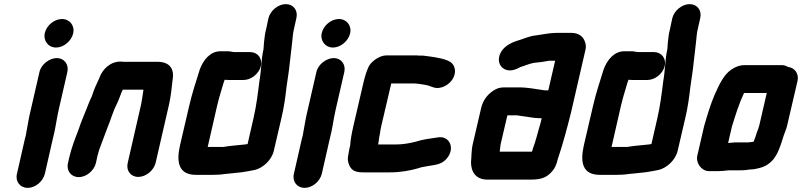

<svg xmlns="http://www.w3.org/2000/svg" viewBox="-20 -796 3881 929"><path d="M171 -448 129 -265C125 -248 121 -231 118 -214L109 -164C107 -149 104 -135 100 -122L62 45C53 82 77 113 114 113C151 113 188 82 197 45L235 -122C248 -169 253 -217 264 -265L306 -448C314 -484 291 -515 255 -515C219 -515 179 -484 171 -448ZM197 -637C188 -600 213 -566 251 -566C288 -566 325 -597 334 -634C343 -672 317 -704 280 -704C243 -704 206 -674 197 -637Z M444 -7 450 -34C451 -39 452 -46 456 -57C458 -66 461 -75 464 -82L475 -112C482 -131 493 -160 501 -181C516 -216 526 -256 544 -290C556 -313 563 -340 574 -362H674C673 -359 673 -350 672 -347C669 -330 667 -311 663 -292L598 -8C589 29 612 60 649 60C686 60 724 29 733 -8L798 -291C807 -332 811 -373 815 -409C825 -464 800 -497 742 -497H585C579 -497 573 -497 567 -498C517 -500 476 -464 460 -417C447 -390 434 -361 425 -332C424 -329 423 -326 421 -323C417 -315 413 -305 408 -293C392 -250 373 -210 359 -166C343 -125 326 -81 315 -34L309 -7C300 30 324 61 361 61C398 61 435 30 444 -7Z M1190 -544H1112C1099 -546 1086 -549 1073 -548H1047C996 -548 963 -504 947 -461C929 -403 910 -347 895 -282L851 -93C832 -10 845 50 928 50H1008C1028 50 1049 49 1067 46L1088 44C1101 43 1123 40 1135 39L1153 37C1174 33 1193 31 1214 26C1253 16 1295 -22 1305 -67L1342 -226C1354 -276 1361 -327 1366 -373C1371 -413 1379 -454 1382 -491L1386 -525C1389 -550 1391 -572 1394 -595C1396 -614 1397 -631 1401 -650L1414 -708C1423 -745 1400 -776 1363 -776C1326 -776 1288 -745 1279 -708L1267 -652C1264 -641 1262 -631 1261 -621C1258 -600 1256 -578 1255 -558C1243 -505 1245 -457 1235 -402C1228 -346 1221 -287 1207 -226L1178 -99L1165 -97C1130 -93 1095 -91 1060 -85H985L1030 -282C1037 -311 1043 -334 1051 -359L1061 -393C1063 -399 1065 -405 1067 -410H1068C1077 -409 1086 -409 1095 -409H1158C1195 -409 1233 -439 1242 -476C1251 -513 1227 -544 1190 -544Z M1511 -448 1469 -265C1465 -248 1461 -231 1458 -214L1449 -164C1447 -149 1444 -135 1440 -122L1402 45C1393 82 1417 113 1454 113C1491 113 1528 82 1537 45L1575 -122C1588 -169 1593 -217 1604 -265L1646 -448C1654 -484 1631 -515 1595 -515C1559 -515 1519 -484 1511 -448ZM1537 -637C1528 -600 1553 -566 1591 -566C1628 -566 1665 -597 1674 -634C1683 -672 1657 -704 1620 -704C1583 -704 1546 -674 1537 -637Z M1674 -90 1671 -79C1668 -66 1667 -53 1664 -40C1661 -24 1664 -8 1672 8C1684 31 1703 38 1739 38H1865C1917 38 1962 30 2004 18C2016 13 2033 11 2048 8C2087 1 2114 1 2139 -26C2185 -75 2157 -142 2097 -131C2062 -126 2023 -121 1990 -110C1961 -103 1931 -97 1896 -97H1809L1811 -104C1813 -119 1815 -136 1819 -154C1820 -163 1822 -174 1825 -187L1873 -392H1987C1990 -392 1994 -392 1999 -391L2015 -389C2031 -387 2054 -383 2066 -377L2075 -374C2113 -360 2155 -387 2171 -415C2194 -456 2176 -491 2150 -501L2141 -505C2109 -517 2066 -522 2026 -527H2007C2000 -528 1994 -528 1988 -528H1850C1819 -528 1784 -504 1769 -482C1757 -465 1746 -427 1739 -398L1690 -187C1682 -152 1676 -120 1674 -90Z M2559 -79C2558 -74 2556 -68 2554 -62H2398C2399 -71 2399 -77 2401 -87C2401 -92 2402 -96 2403 -101L2435 -238H2482L2500 -235C2531 -232 2561 -224 2593 -224H2601L2595 -199C2582 -157 2573 -115 2559 -79ZM2615 -359C2595 -362 2570 -366 2548 -369L2530 -371C2520 -372 2510 -373 2501 -373H2416C2399 -373 2383 -368 2368 -358C2339 -339 2317 -312 2308 -273L2268 -101C2260 -68 2262 -39 2259 -11C2259 35 2282 73 2338 73H2548C2589 73 2618 67 2643 42C2665 20 2672 3 2679 -27C2680 -31 2682 -36 2684 -42C2695 -76 2703 -101 2713 -138C2722 -172 2735 -217 2743 -252L2813 -556C2816 -569 2815 -582 2810 -595C2801 -620 2780 -637 2743 -637H2673C2640 -637 2606 -629 2575 -625C2540 -622 2510 -606 2480 -598C2449 -588 2415 -569 2401 -538C2382 -497 2403 -464 2433 -457C2455 -452 2475 -459 2495 -470L2496 -471C2518 -477 2540 -488 2564 -492C2588 -494 2612 -497 2636 -502H2666L2633 -359Z M3144 -544H3066C3053 -546 3040 -549 3027 -548H3001C2950 -548 2917 -504 2901 -461C2883 -403 2864 -347 2849 -282L2805 -93C2786 -10 2799 50 2882 50H2962C2982 50 3003 49 3021 46L3042 44C3055 43 3077 40 3089 39L3107 37C3128 33 3147 31 3168 26C3207 16 3249 -22 3259 -67L3296 -226C3308 -276 3315 -327 3320 -373C3325 -413 3333 -454 3336 -491L3340 -525C3343 -550 3345 -572 3348 -595C3350 -614 3351 -631 3355 -650L3368 -708C3377 -745 3354 -776 3317 -776C3280 -776 3242 -745 3233 -708L3221 -652C3218 -641 3216 -631 3215 -621C3212 -600 3210 -578 3209 -558C3197 -505 3199 -457 3189 -402C3182 -346 3175 -287 3161 -226L3132 -99L3119 -97C3084 -93 3049 -91 3014 -85H2939L2984 -282C2991 -311 2997 -334 3005 -359L3015 -393C3017 -399 3019 -405 3021 -410H3022C3031 -409 3040 -409 3049 -409H3112C3149 -409 3187 -439 3196 -476C3205 -513 3181 -544 3144 -544Z M3690 -346 3654 -190C3651 -183 3651 -179 3650 -176C3648 -170 3645 -163 3642 -155L3635 -133L3627 -112L3626 -110C3623 -110 3621 -110 3620 -109C3614 -109 3608 -108 3601 -107H3534L3503 -104L3521 -182C3539 -241 3557 -298 3580 -346ZM3409 32H3455C3469 32 3492 30 3506 28H3562C3569 28 3577 28 3586 27L3602 25C3606 24 3609 24 3612 24C3623 24 3634 22 3646 19C3678 12 3699 1 3722 -25C3743 -52 3754 -83 3765 -118L3772 -140C3778 -158 3782 -164 3788 -186L3839 -405C3847 -440 3824 -469 3793 -472C3783 -478 3773 -481 3762 -481H3582C3561 -481 3540 -474 3518 -459C3480 -433 3459 -384 3437 -336C3418 -291 3402 -238 3387 -186L3354 -43C3346 -8 3373 31 3409 32Z"/></svg>

Font: Electronic
Style: UltThkIt
Weight: 900
Version: Version 1.011